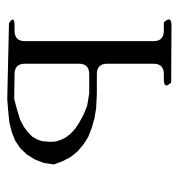

<svg xmlns="http://www.w3.org/2000/svg" viewBox="-1 -525 502 540"><g transform="rotate(90 250.0 -255.0)"><path d="M44.9 -29.3Q22.5 -44.9 50.8 -44.9H66.4Q95.7 -44.9 95.7 -74.2V-435.5Q95.7 -464.8 66.4 -464.8H43Q22.5 -486.3 51.8 -486.3L211.9 -485.4Q232.4 -464.8 203.1 -464.8H188.5Q159.2 -464.8 159.2 -435.5V-305.7Q159.2 -276.4 188.5 -276.4H243.2L284.2 -274.4L313.5 -269.5L340.8 -261.7L365.2 -252L386.7 -238.3L406.2 -221.7L421.9 -202.1L433.6 -179.7L442.4 -155.3L438.5 -127.9L428.7 -102.5L415 -80.1L397.5 -61.5L376 -46.9L351.6 -37.1L324.2 -30.3L294.9 -27.3L258.8 -24.4ZM243.2 -254.9H188.5Q159.2 -254.9 159.2 -225.6V-74.2Q159.2 -44.9 188.5 -44.9L258.8 -43.9L291 -52.7L316.4 -60.5L336.9 -71.3L352.5 -83L364.3 -94.7L372.1 -108.4L377 -122.1L378.9 -145.5L377.9 -161.1L373 -175.8L366.2 -189.5L356.4 -202.1L342.8 -214.8L325.2 -226.6L303.7 -238.3L278.3 -249Z"/></g></svg>

Font: B2 Hana
Style: Regular
Weight: 500
Version: 2020-08-05; (max)